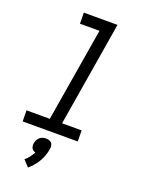

<svg xmlns="http://www.w3.org/2000/svg" viewBox="-179 -816 857 1146"><g transform="rotate(20 250.0 -243.5)"><path d="M376 0H26L25 -70H173L272 -665H148L147 -735H361L251 -70H375ZM150 248 113 208Q118 205 122 201Q126 197 129.5 193Q133 189 136.5 185Q140 181 143 176.5Q146 172 150 166.5Q154 161 156 158L157 156L160 148Q157 147 154.5 146Q152 145 149.5 144Q147 143 145 141Q143 139 141 137Q139 135 137.5 132.5Q136 130 135 127.5Q134 125 133.5 122Q133 119 132.5 116.5Q132 114 132 110Q132 106 132 104L133 99Q134 95 135.5 90Q137 85 139 80.5Q141 76 144 71.5Q147 67 150.5 63.5Q154 60 158 57.5Q162 55 166.5 53Q171 51 177.5 49.5Q184 48 186 48H193Q197 48 202 48.5Q207 49 211 50.5Q215 52 219 54Q223 56 226 59Q229 62 231 65.5Q233 69 234.5 73.5Q236 78 236.5 84Q237 90 236 92L235 99Q234 106 232.5 113.5Q231 121 228.5 129Q226 137 223.5 144Q221 151 218 158Q215 165 211 172.5Q207 180 203 186.5Q199 193 194.5 199.5Q190 206 184.5 212.5Q179 219 172 227Q165 235 162 237Z"/></g></svg>

Font: Iosevka Term Oblique
Style: Regular
Weight: 400
Italic angle: -9°
Monospace: yes
Designer: Belleve Invis
Foundry: Belleve Invis
Version: Version 31.4.0